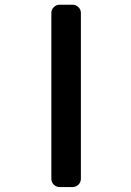

<svg xmlns="http://www.w3.org/2000/svg" viewBox="-20 -794 540 794"><path d="M226.6 -20.5Q212.9 -20.5 202.6 -30.3Q192.4 -40 192.4 -54.7V-740.2Q192.4 -754.9 202.6 -764.6Q212.9 -774.4 226.6 -774.4H280.3Q293.9 -774.4 304.2 -764.6Q314.5 -754.9 314.5 -740.2V-54.7Q314.5 -40 304.2 -30.3Q293.9 -20.5 280.3 -20.5Z"/></svg>

Font: Rounded-L Mgen+ 1m medium
Style: Regular
Weight: 500
Designer: [Source Han Sans]
Ryoko NISHIZUKA  (kana & ideographs); Paul D. Hunt (Latin, Greek & Cyrillic); Wenlong ZHANG  (bopomofo
Version: Version 1.059.20150602